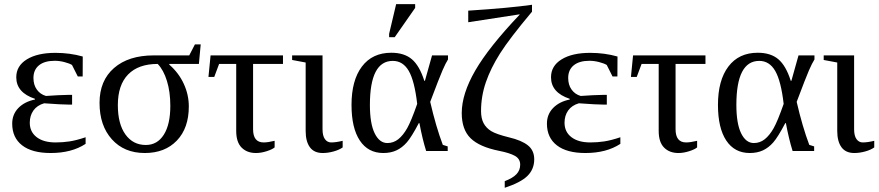

<svg xmlns="http://www.w3.org/2000/svg" viewBox="-20 -725 4223 922"><path d="M391.1 -34.2Q324.2 9.8 223.1 9.8Q133.8 9.8 86.2 -27.1Q38.6 -64 38.6 -131.3Q38.6 -175.8 68.1 -206.3Q97.7 -236.8 147.9 -247.1V-250.5Q58.1 -280.3 58.1 -354Q58.1 -408.7 108.9 -439.9Q159.7 -471.2 246.1 -471.2Q315.4 -471.2 377.4 -453.6L377 -357.9H353.5L325.7 -413.1Q312.5 -420.9 288.8 -427Q265.1 -433.1 242.7 -433.1Q193.8 -433.1 167.2 -411.4Q140.6 -389.6 140.6 -350.6Q140.6 -317.4 157 -294.7Q173.3 -272 200.7 -264.2Q220.2 -266.1 259 -267.8Q297.9 -269.5 310.5 -269.5H326.2V-222.7H310.5Q277.3 -222.7 191.9 -229Q158.2 -219.2 140.6 -194.6Q123 -169.9 123 -135.7Q123 -91.8 156 -66.4Q189 -41 247.1 -41Q280.8 -41 313.5 -45.9Q346.2 -50.8 391.1 -65.9Z M916 -511.7H943.8L935.1 -418H793V-414.6Q838.4 -375 862.5 -322.5Q886.7 -270 886.7 -213.9Q886.7 -109.9 829.3 -50Q772 9.8 675.3 9.8Q576.2 9.8 517.1 -56.2Q458 -122.1 458 -231Q458 -337.9 527.6 -398.4Q597.2 -459 718.3 -459H888.7ZM680.2 -28.8Q735.4 -28.8 766.6 -78.1Q797.9 -127.4 797.9 -216.8Q797.9 -283.7 781.7 -336.2Q765.6 -388.7 737.3 -418Q644.5 -418 595.2 -367.4Q545.9 -316.9 545.9 -220.2Q545.9 -129.9 582.3 -79.3Q618.7 -28.8 680.2 -28.8Z M1032.2 -418 1008.8 -355.5H981L991.2 -459H1338.9V-418H1195.3V-104.5Q1195.3 -41 1246.1 -41Q1266.1 -41 1298.8 -48.8V-17.1Q1287.1 -7.3 1260.3 1.2Q1233.4 9.8 1209 9.8Q1166 9.8 1140.1 -16.4Q1114.3 -42.5 1114.3 -96.2V-418Z M1528.8 -104.5Q1528.8 -72.8 1540.3 -56.9Q1551.8 -41 1570.3 -41Q1592.8 -41 1625.5 -48.8V-17.1Q1608.4 -4.9 1581.5 2.4Q1554.7 9.8 1529.8 9.8Q1488.3 9.8 1468 -18.1Q1447.8 -45.9 1447.8 -96.2V-424.8L1382.8 -437V-459H1528.8Z M2129.9 -22V0H2026.4Q2008.3 -57.6 1994.1 -133.8H1991.2Q1956.1 -66.9 1933.6 -41.3Q1911.1 -15.6 1883.8 -2.9Q1856.4 9.8 1820.8 9.8Q1747.6 9.8 1707.8 -50.3Q1668 -110.4 1668 -221.2Q1668 -339.4 1718 -405.5Q1768.1 -471.7 1858.9 -471.7Q1921.4 -471.7 1958 -440.4Q1994.6 -409.2 2017.6 -336.9H2020.5L2054.7 -459H2131.3V-439.5Q2120.1 -421.9 2105 -387.2Q2089.8 -352.5 2045.9 -235.8Q2073.7 -115.7 2106.4 -29.3ZM1983.4 -226.1Q1970.7 -336.4 1942.9 -384.5Q1915 -432.6 1866.2 -432.6Q1756.3 -432.6 1756.3 -221.2Q1756.3 -131.3 1779.3 -84.7Q1802.2 -38.1 1840.3 -38.1Q1869.6 -38.1 1892.8 -56.6Q1916 -75.2 1935.3 -109.4Q1954.6 -143.6 1983.4 -226.1ZM1848.6 -546.4V-562.5L1882.3 -705.1H1973.6V-687L1875.5 -546.4Z M2545.4 40Q2545.4 87.4 2513.2 119.4Q2481 151.4 2403.8 176.8V145Q2442.9 129.9 2460.4 111.1Q2478 92.3 2478 65.9Q2478 37.6 2452.6 23.4Q2427.2 9.3 2377.4 -0.5Q2282.2 -19.5 2239.7 -61.3Q2197.3 -103 2197.3 -182.1Q2197.3 -273.9 2262.2 -386.2Q2327.1 -498.5 2475.1 -654.3V-656.2L2228.5 -618.2V-673.8Q2432.1 -687 2534.7 -702.1V-668.9Q2426.3 -539.6 2381.3 -468.5Q2336.4 -397.5 2313.2 -330.1Q2290 -262.7 2290 -191.9Q2290 -156.7 2302.2 -133.5Q2314.5 -110.4 2338.6 -95.5Q2362.8 -80.6 2424.3 -65.4Q2484.4 -51.3 2514.9 -27.1Q2545.4 -2.9 2545.4 40Z M2959 -34.2Q2892.1 9.8 2791 9.8Q2701.7 9.8 2654.1 -27.1Q2606.4 -64 2606.4 -131.3Q2606.4 -175.8 2636 -206.3Q2665.5 -236.8 2715.8 -247.1V-250.5Q2626 -280.3 2626 -354Q2626 -408.7 2676.8 -439.9Q2727.5 -471.2 2814 -471.2Q2883.3 -471.2 2945.3 -453.6L2944.8 -357.9H2921.4L2893.6 -413.1Q2880.4 -420.9 2856.7 -427Q2833 -433.1 2810.5 -433.1Q2761.7 -433.1 2735.1 -411.4Q2708.5 -389.6 2708.5 -350.6Q2708.5 -317.4 2724.9 -294.7Q2741.2 -272 2768.6 -264.2Q2788.1 -266.1 2826.9 -267.8Q2865.7 -269.5 2878.4 -269.5H2894V-222.7H2878.4Q2845.2 -222.7 2759.8 -229Q2726.1 -219.2 2708.5 -194.6Q2690.9 -169.9 2690.9 -135.7Q2690.9 -91.8 2723.9 -66.4Q2756.8 -41 2814.9 -41Q2848.6 -41 2881.3 -45.9Q2914.1 -50.8 2959 -65.9Z M3061 -418 3037.6 -355.5H3009.8L3020 -459H3367.7V-418H3224.1V-104.5Q3224.1 -41 3274.9 -41Q3294.9 -41 3327.6 -48.8V-17.1Q3315.9 -7.3 3289.1 1.2Q3262.2 9.8 3237.8 9.8Q3194.8 9.8 3168.9 -16.4Q3143.1 -42.5 3143.1 -96.2V-418Z M3889.6 -22V0H3786.1Q3768.1 -57.6 3753.9 -133.8H3751Q3715.8 -66.9 3693.4 -41.3Q3670.9 -15.6 3643.6 -2.9Q3616.2 9.8 3580.6 9.8Q3507.3 9.8 3467.5 -50.3Q3427.7 -110.4 3427.7 -221.2Q3427.7 -339.4 3477.8 -405.5Q3527.8 -471.7 3618.7 -471.7Q3681.2 -471.7 3717.8 -440.4Q3754.4 -409.2 3777.3 -336.9H3780.3L3814.5 -459H3891.1V-439.5Q3879.9 -421.9 3864.7 -387.2Q3849.6 -352.5 3805.7 -235.8Q3833.5 -115.7 3866.2 -29.3ZM3743.2 -226.1Q3730.5 -336.4 3702.6 -384.5Q3674.8 -432.6 3626 -432.6Q3516.1 -432.6 3516.1 -221.2Q3516.1 -131.3 3539.1 -84.7Q3562 -38.1 3600.1 -38.1Q3629.4 -38.1 3652.6 -56.6Q3675.8 -75.2 3695.1 -109.4Q3714.4 -143.6 3743.2 -226.1Z M4081.5 -104.5Q4081.5 -72.8 4093 -56.9Q4104.5 -41 4123 -41Q4145.5 -41 4178.2 -48.8V-17.1Q4161.1 -4.9 4134.3 2.4Q4107.4 9.8 4082.5 9.8Q4041 9.8 4020.8 -18.1Q4000.5 -45.9 4000.5 -96.2V-424.8L3935.5 -437V-459H4081.5Z"/></svg>

Font: Times New Roman
Style: Regular
Weight: 400
Designer: Steve Matteson
Foundry: Ascender Corporation
Version: Version 2.00.3